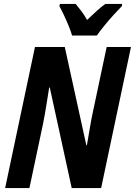

<svg xmlns="http://www.w3.org/2000/svg" viewBox="-20 -952 683 972"><path d="M6 0 157 -714H308L417 -217H420Q427 -258 435 -305Q443 -352 450 -384L520 -714H643L492 0H343L232 -509H229Q225 -484 219.5 -449.5Q214 -415 208.5 -382Q203 -349 198 -326L129 0ZM345 -772Q339 -793 328 -820Q317 -847 304.5 -873.5Q292 -900 281 -920L283 -932H363Q375 -918 391 -897Q407 -876 421 -851Q447 -876 469.5 -896.5Q492 -917 513 -932H598L597 -921Q580 -904 555 -876.5Q530 -849 507 -820.5Q484 -792 470 -772Z"/></svg>

Font: Noto Sans Condensed
Style: Bold Italic
Weight: 700
Width: 3
Italic angle: -12°
Designer: Monotype Design Team
Foundry: Monotype Imaging Inc.
Version: Version 2.013; ttfautohint (v1.8.4.7-5d5b)